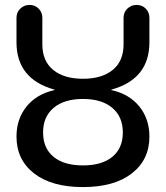

<svg xmlns="http://www.w3.org/2000/svg" viewBox="-20 -750 674 780"><path d="M436 -312Q393 -348 317 -348Q241 -348 198 -312Q155 -276 155 -212Q155 -148 197.5 -113Q240 -78 317 -78Q394 -78 436.5 -113Q479 -148 479 -212Q479 -276 436 -312ZM201 -384Q202 -384 202 -385Q202 -386 201 -386Q47 -429 47 -578V-678Q47 -700 62.5 -715Q78 -730 100 -730Q122 -730 137 -715Q152 -700 152 -678V-570Q152 -502 196 -466Q240 -430 317 -430Q394 -430 438 -466Q482 -502 482 -570V-678Q482 -700 497.5 -715Q513 -730 535 -730Q557 -730 572 -715Q587 -700 587 -678V-578Q587 -429 433 -386Q432 -386 432 -385Q432 -384 433 -384Q505 -368 546 -317.5Q587 -267 587 -195Q587 -101 515.5 -45.5Q444 10 317 10Q190 10 118.5 -45.5Q47 -101 47 -195Q47 -267 88 -317.5Q129 -368 201 -384Z"/></svg>

Font: Rounded Mplus 1c Medium
Style: Regular
Weight: 500
Version: Version 1.059.20150529